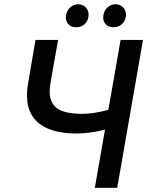

<svg xmlns="http://www.w3.org/2000/svg" viewBox="-20 -889 713 909"><path d="M332 -257C377 -256 423 -262 477 -275L429 0H535L657 -700H551L493 -369C445 -356 406 -350 364 -350C265 -352 198 -377 219 -496L255 -700H148L113 -494C84 -331 175 -260 332 -257ZM337 -760C368 -758 396 -779 399 -812C403 -842 383 -867 353 -869C322 -870 296 -847 292 -814C289 -784 307 -761 337 -760ZM514 -760C548 -758 573 -783 576 -812C580 -842 560 -867 529 -869C499 -870 473 -847 469 -814C465 -784 484 -761 514 -760Z"/></svg>

Font: Fixel Display 20240404 Medium
Style: Italic
Weight: 500
Italic angle: -10°
Designer: AlfaBravo + MacPaw
Foundry: Kyrylo Tkachov, Marchela Mozhyna, Serhii Makarenko, Maria Weinstein, Zakhar Kryvoshyya
Version: Version 1.211;Glyphs 3.2 (3225)